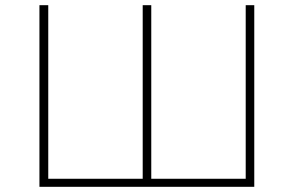

<svg xmlns="http://www.w3.org/2000/svg" viewBox="-20 -720 1133 740"><path d="M132 0H960V-700H927V-31H563V-700H530V-31H166V-700H132Z"/></svg>

Font: Chess Sans ExtraLight
Style: Regular
Weight: 275
Designer: Wolf Bōese
Foundry: Wolf Bōese
Version: Version 7.223;Glyphs 3.3 (3306)